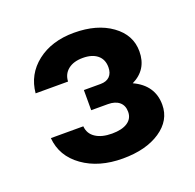

<svg xmlns="http://www.w3.org/2000/svg" viewBox="-82 -844 581 573"><g transform="rotate(-20 208.5 -557.5)"><path d="M176.8 -523.9V-587.9H230Q248.5 -587.9 258.8 -598.1Q269 -608.4 269 -627Q269 -651.9 252.4 -665.5Q235.8 -679.2 206.1 -679.2Q176.8 -679.2 159.4 -665.3Q142.1 -651.4 141.1 -627.9H38.1Q43.5 -686.5 89.8 -722.7Q136.2 -758.8 207 -758.8Q279.8 -758.8 325.9 -725.6Q372.1 -692.4 372.1 -640.1Q372.1 -582 320.8 -557.1Q381.8 -528.8 381.8 -466.8Q381.8 -417.5 336.2 -386.7Q290.5 -356 216.8 -356Q141.1 -356 90.6 -392.1Q40 -428.2 35.2 -486.8H138.2Q140.1 -462.9 159.7 -450Q179.2 -437 211.9 -437Q243.7 -437 261.2 -448.7Q278.8 -460.4 278.8 -481.9Q278.8 -502 265.9 -512.9Q252.9 -523.9 230 -523.9Z"/></g></svg>

Font: Overused Grotesk SemiBold
Style: Regular
Weight: 600
Version: Version 0.002